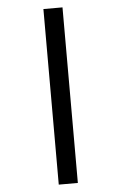

<svg xmlns="http://www.w3.org/2000/svg" viewBox="-63 -801 678 1072"><g transform="rotate(-5 275.5 -265.0)"><path d="M222 227V-757H329V227Z"/></g></svg>

Font: Noto Sans Adlam
Style: Regular
Weight: 400
Designer: Mark Jamra, Neil Patel
Foundry: JamraPatel LLC
Version: Version 3.001